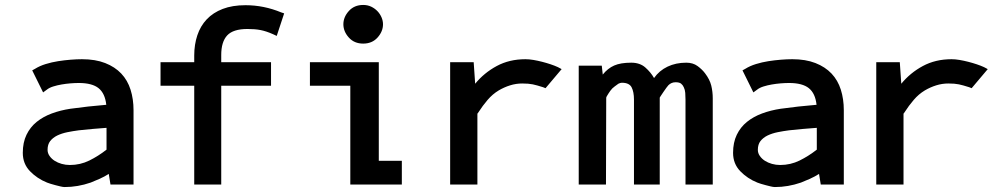

<svg xmlns="http://www.w3.org/2000/svg" viewBox="-20 -745 4057 775"><path d="M298 -219Q275 -216 252.5 -211.5Q230 -207 211 -198Q193 -189 182.5 -175.5Q172 -162 172 -140Q172 -127 180 -115.5Q188 -104 200.5 -96Q213 -88 229 -83.5Q245 -79 262 -79Q304 -79 340.5 -97Q377 -115 410 -141V-229Q381 -227 353.5 -224.5Q326 -222 298 -219ZM419 -43Q402 -32 380.5 -22.5Q359 -13 346 -8Q294 10 241 10Q234 10 224 7.5Q214 5 204 2.5Q194 0 184.5 -3Q175 -6 170 -8Q130 -24 101 -54Q72 -84 72 -128Q72 -170 87 -201Q102 -232 128 -253Q154 -274 189 -287Q224 -300 264 -306Q300 -311 336 -315Q372 -319 409 -322Q404 -368 378 -389Q352 -410 298 -410Q282 -410 264 -408.5Q246 -407 228.5 -404Q211 -401 195 -396Q179 -391 169 -383L154 -372L110 -461L121 -467Q140 -479 164.5 -486.5Q189 -494 214.5 -498Q240 -502 265 -504Q290 -506 311 -506Q365 -506 404.5 -490.5Q444 -475 469.5 -448Q495 -421 507 -383Q519 -345 519 -300V0H426Z M764 -399H628V-494H764V-521Q764 -565 776.5 -602.5Q789 -640 814.5 -667Q840 -694 879 -709Q918 -724 971 -724Q1045 -724 1115 -695L1127 -691L1097 -600L1082 -607Q1055 -619 1032.5 -623.5Q1010 -628 979 -628Q921 -628 897 -602Q873 -576 873 -523V-494H1074V-399H873V0H764Z M1366 -647Q1366 -676 1388 -700.5Q1410 -725 1446 -725Q1464 -725 1478.5 -718Q1493 -711 1503.5 -700Q1514 -689 1520 -675Q1526 -661 1526 -647Q1526 -618 1504 -593.5Q1482 -569 1446 -569Q1410 -569 1388 -593.5Q1366 -618 1366 -647ZM1602 -96V0H1394V-399H1231V-494H1509V-96Z M1898 -407Q1934 -451 1985 -478.5Q2036 -506 2101 -506Q2116 -506 2133.5 -503Q2151 -500 2168.5 -495.5Q2186 -491 2202.5 -485.5Q2219 -480 2232 -474L2247 -466L2182 -389L2172 -393Q2147 -401 2130.5 -404.5Q2114 -408 2088 -408Q2063 -408 2039 -400.5Q2015 -393 1993 -380Q1968 -365 1948 -341.5Q1928 -318 1912 -293L1908 -287Q1908 -286 1907.5 -287Q1907 -288 1907 -288V0H1797V-494H1892Z M2643 -351V0H2539V-343Q2539 -374 2529.5 -392.5Q2520 -411 2490 -411Q2484 -411 2476 -407Q2470 -403 2461 -396Q2451 -389 2443.5 -378.5Q2436 -368 2429 -356L2427 -351L2426 0H2316V-480H2409L2413 -444Q2433 -469 2459 -480.5Q2485 -492 2528 -492Q2563 -492 2585 -472.5Q2607 -453 2620 -430Q2641 -460 2674.5 -476Q2708 -492 2750 -492Q2777 -492 2795.5 -478.5Q2814 -465 2826 -449Q2845 -424 2851 -399.5Q2857 -375 2857 -348V0H2747V-343Q2747 -357 2746 -370Q2745 -383 2740 -393Q2736 -402 2729 -407.5Q2722 -413 2707 -413Q2690 -413 2678 -401Q2676 -399 2670 -391Q2664 -383 2658 -374Q2650 -363 2646 -356Q2644 -353 2643 -351Z M3165 -219Q3142 -216 3119.5 -211.5Q3097 -207 3078 -198Q3060 -189 3049.5 -175.5Q3039 -162 3039 -140Q3039 -127 3047 -115.5Q3055 -104 3067.5 -96Q3080 -88 3096 -83.5Q3112 -79 3129 -79Q3171 -79 3207.5 -97Q3244 -115 3277 -141V-229Q3248 -227 3220.5 -224.5Q3193 -222 3165 -219ZM3286 -43Q3269 -32 3247.5 -22.5Q3226 -13 3213 -8Q3161 10 3108 10Q3101 10 3091 7.5Q3081 5 3071 2.5Q3061 0 3051.5 -3Q3042 -6 3037 -8Q2997 -24 2968 -54Q2939 -84 2939 -128Q2939 -170 2954 -201Q2969 -232 2995 -253Q3021 -274 3056 -287Q3091 -300 3131 -306Q3167 -311 3203 -315Q3239 -319 3276 -322Q3271 -368 3245 -389Q3219 -410 3165 -410Q3149 -410 3131 -408.5Q3113 -407 3095.5 -404Q3078 -401 3062 -396Q3046 -391 3036 -383L3021 -372L2977 -461L2988 -467Q3007 -479 3031.5 -486.5Q3056 -494 3081.5 -498Q3107 -502 3132 -504Q3157 -506 3178 -506Q3232 -506 3271.5 -490.5Q3311 -475 3336.5 -448Q3362 -421 3374 -383Q3386 -345 3386 -300V0H3293Z M3618 -407Q3654 -451 3705 -478.5Q3756 -506 3821 -506Q3836 -506 3853.5 -503Q3871 -500 3888.5 -495.5Q3906 -491 3922.5 -485.5Q3939 -480 3952 -474L3967 -466L3902 -389L3892 -393Q3867 -401 3850.5 -404.5Q3834 -408 3808 -408Q3783 -408 3759 -400.5Q3735 -393 3713 -380Q3688 -365 3668 -341.5Q3648 -318 3632 -293L3628 -287Q3628 -286 3627.5 -287Q3627 -288 3627 -288V0H3517V-494H3612Z"/></svg>

Font: Codetta
Style: Bold
Weight: 700
Designer: Ulrich Proeller
Foundry: PROSA GmbH
Version: Version 2.00;September 29, 2018;FontCreator 11.5.0.2427 64-b